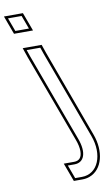

<svg xmlns="http://www.w3.org/2000/svg" viewBox="-279 -851 643 1125"><g transform="rotate(-10 42.0 -289.0)"><path d="M-79.6 -704H-119.6L-149.1 -784H-109.1H-108.1H-68.1L-38.6 -704H-78.6ZM-60.2 -543 -73.6 -582H7.4L21.1 -542L212.6 -20C255.4 96 213 206 116 206H76L46.5 126H86.5C143.5 126 166.8 70 132.6 -20ZM-130.1 -689H-17.1L-57.7 -799H-170.6ZM-74.4 -538 118.6 -14.7C129 12.7 133.5 36.1 133.6 54.7C133.6 94 116.3 111 86.5 111H24.9L65.5 221H116C131.4 221 146 218.5 159.2 213.7C240.3 184.3 264.6 77.7 226.7 -25.2L35.3 -547L18.1 -597H-94.6Z"/></g></svg>

Font: Nordica Plus
Style: NordicaClassicLightOpOblOl
Weight: 300
Version: Version 1.01